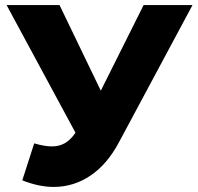

<svg xmlns="http://www.w3.org/2000/svg" viewBox="-20 -720 783 758"><path d="M740 -700 450 -159Q404 -72 337.5 -27Q271 18 192 18Q134 18 68 -8L115 -154Q156 -142 185 -142Q214 -142 236.5 -155Q259 -168 278 -196L6 -700H215L378 -362L547 -700Z"/></svg>

Font: CMG Sans ExtraBold
Style: Regular
Weight: 800
Designer: Julieta Ulanovsky
Foundry: Julieta Ulanovsky
Version: Version 7.200